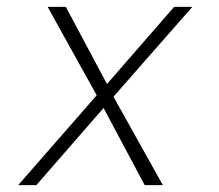

<svg xmlns="http://www.w3.org/2000/svg" viewBox="-20 -540 640 560"><path d="M33 0 262 -262 119 -520H172L292 -295L488 -520H541L311 -258L455 0H402L282 -225L86 0Z"/></svg>

Font: Iosevka XLt Ex Obl
Style: Regular
Weight: 200
Width: 7
Italic angle: -9°
Monospace: yes
Designer: Belleve Invis
Foundry: Belleve Invis
Version: Version 32.5.0; ttfautohint (v1.8.4)